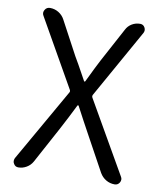

<svg xmlns="http://www.w3.org/2000/svg" viewBox="-82 -798 727 865"><g transform="rotate(10 281.0 -366.0)"><path d="M60.5 0Q45.9 0 39.1 -12.7Q35.2 -18.6 35.2 -24.9Q35.2 -31.2 38.1 -38.1L228.5 -372.1Q232.4 -377.9 228.5 -384.8L53.7 -692.4Q45.9 -705.1 53.7 -718.8Q61.5 -732.4 77.1 -732.4Q98.6 -732.4 116.7 -721.2Q134.8 -710 144.5 -691.4L226.6 -538.1Q238.3 -519.5 284.2 -435.5Q285.2 -432.6 287.6 -432.6Q290 -432.6 291 -435.5Q326.2 -508.8 341.8 -538.1L425.8 -694.3Q434.6 -711.9 451.7 -722.2Q468.8 -732.4 489.3 -732.4Q503.9 -732.4 510.7 -719.7Q517.6 -707 510.7 -694.3L335 -380.9Q331.1 -374 335 -367.2L523.4 -39.1Q527.3 -33.2 527.3 -26.4Q527.3 -19.5 523.4 -12.7Q515.6 0 501 0Q479.5 0 461.4 -10.7Q443.4 -21.5 432.6 -40L342.8 -204.1Q333 -222.7 312 -260.7Q291 -298.8 280.3 -320.3Q279.3 -322.3 277.3 -322.3Q275.4 -322.3 274.4 -320.3Q246.1 -262.7 214.8 -204.1L125 -38.1Q115.2 -20.5 97.7 -10.3Q80.1 0 60.5 0Z"/></g></svg>

Font: Gen Jyuu Gothic P Normal
Style: Regular
Weight: 300
Designer: [Source Han Sans]
Ryoko NISHIZUKA  (kana & ideographs); Paul D. Hunt (Latin, Greek & Cyrillic); Wenlong ZHANG  (bopomofo
Version: Version 1.002.20150607